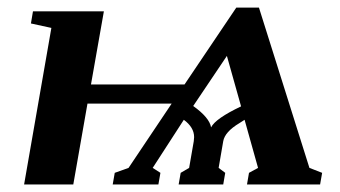

<svg xmlns="http://www.w3.org/2000/svg" viewBox="-20 -489 902 509"><path d="M828.6 0H634.8L640.1 -30.8L664.1 -43.9L628.4 -171.4L614.7 -162.6Q576.2 -139.6 571.8 -114.7L559.6 -43.9L577.1 -30.8L571.8 0H453.6L459 -30.8L481.4 -43.9L493.7 -114.7L494.6 -125.5Q494.6 -151.4 467.3 -171.4L384.8 -43.9L405.3 -30.8L399.9 0H278.8L284.2 -30.8L320.8 -43.9L435.1 -214.4H211.9L174.3 0H43.9L116.2 -415L62 -426.8L67.4 -459H255.4L221.2 -265.1H469.2L606.4 -468.8H666.5L800.3 -43.9L834 -30.8ZM492.2 -208Q535.2 -177.2 539.6 -151.4Q551.3 -174.8 619.1 -207L581.5 -340.8Z"/></svg>

Font: Liberation Serif
Style: Bold Italic
Weight: 700
Italic angle: -16.333°
Designer: Steve Matteson
Foundry: Ascender Corporation
Version: Version 2.1.5